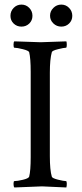

<svg xmlns="http://www.w3.org/2000/svg" viewBox="-20 -829 366 852"><path d="M40.5 -724.6Q26.4 -738.3 26.4 -758.8Q26.4 -779.3 40.5 -793.9Q54.7 -808.6 75.2 -808.6Q95.7 -808.6 109.9 -793.9Q124 -779.3 124 -758.8Q124 -738.3 109.9 -724.6Q95.7 -710.9 75.2 -710.9Q54.7 -710.9 40.5 -724.6ZM216.8 -725.1Q202.1 -739.3 202.1 -759.3Q202.1 -779.3 216.8 -793.9Q231.4 -808.6 252 -808.6Q272.5 -808.6 286.6 -793.9Q300.8 -779.3 300.8 -758.8Q300.8 -738.3 286.6 -724.6Q272.5 -710.9 252 -710.9Q231.4 -710.9 216.8 -725.1ZM272.5 -617.2Q263.7 -617.2 237.8 -610.8Q211.9 -604.5 210 -597.7Q201.2 -566.4 201.2 -506.8V-135.7Q201.2 -74.2 210 -44.9Q211.9 -38.1 237.3 -31.7Q262.7 -25.4 272.5 -25.4Q276.4 -25.4 276.4 -14.2Q276.4 -2.9 274.4 2.9Q176.8 -2 166.5 -2Q156.2 -2 43.9 2.9Q40 -1 40 -13.2Q40 -25.4 43.9 -25.4Q56.6 -25.4 81.5 -31.2Q106.4 -37.1 109.4 -44.9Q116.2 -71.3 116.2 -131.8V-510.7Q116.2 -570.3 109.4 -597.7Q106.4 -604.5 81.1 -610.8Q55.7 -617.2 43.9 -617.2Q40 -617.2 40 -630.4Q40 -643.6 43.9 -645.5L160.2 -641.6L274.4 -645.5Q276.4 -641.6 276.4 -629.4Q276.4 -617.2 272.5 -617.2Z"/></svg>

Font: CrimsonText-Roman
Style: Roman
Weight: 400
Version: Version 0.13